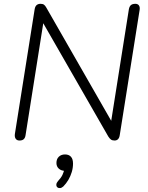

<svg xmlns="http://www.w3.org/2000/svg" viewBox="-20 -731 775 1007"><path d="M82 6Q69 6 62.5 -3Q56 -12 58 -28L162 -684Q165 -699 173 -705Q181 -711 192 -711Q204 -711 210.5 -706.5Q217 -702 223 -691L579 -70H559L656 -683Q659 -698 667 -704.5Q675 -711 690 -711Q703 -711 709 -702Q715 -693 712 -677L608 -22Q606 -8 599 -1Q592 6 581 6Q569 6 562 1Q555 -4 548 -15L192 -635H211L114 -22Q112 -8 104.5 -1Q97 6 82 6ZM312 247Q303 255 294.5 255.5Q286 256 280.5 251Q275 246 275.5 237Q276 228 284 219Q300 202 307.5 186.5Q315 171 318 153L322 165Q301 165 288.5 153.5Q276 142 276 124Q276 103 288.5 91Q301 79 321 79Q341 79 352 91Q363 103 363 127Q363 149 356.5 171Q350 193 338.5 212.5Q327 232 312 247Z"/></svg>

Font: Nunito ExtraLight Light
Style: Italic
Weight: 300
Italic angle: -9°
Version: Version 3.602